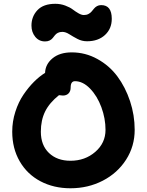

<svg xmlns="http://www.w3.org/2000/svg" viewBox="-20 -1030 780 1019"><path d="M219.2 -810.1Q187 -810.1 167 -834.7Q147 -859.4 147 -894Q147 -942.4 178.7 -976.1Q210.4 -1009.8 273.9 -1009.8Q301.3 -1009.8 326.2 -1000.5Q351.1 -991.2 365.7 -980Q380.4 -968.8 396.5 -959.5Q412.6 -950.2 424.8 -950.2Q439 -950.2 449.2 -955.6Q459.5 -960.9 466.1 -968.8Q472.7 -976.6 479 -984.4Q485.4 -992.2 494.9 -997.6Q504.4 -1002.9 517.1 -1002.9Q573.2 -1002.9 573.2 -930.2Q573.2 -877.4 537.1 -844.2Q501 -811 441.9 -811Q414.6 -811 390.9 -823.5Q367.2 -835.9 347.7 -848.4Q328.1 -860.8 311 -860.8Q296.9 -860.8 287.1 -855.7Q277.3 -850.6 271.5 -843Q265.6 -835.4 259.5 -827.9Q253.4 -820.3 243.4 -815.2Q233.4 -810.1 219.2 -810.1ZM354 -30.8Q265.1 -30.8 194.8 -67.9Q124.5 -105 84.7 -173.6Q44.9 -242.2 44.9 -331.1Q44.9 -385.3 61.5 -437Q78.1 -488.8 104.7 -527.8Q131.3 -566.9 160.4 -595.9Q189.5 -625 219.2 -643.1Q220.7 -689 258.8 -720.5Q296.9 -752 360.8 -752Q433.1 -752 496.6 -717Q560.1 -682.1 602.8 -624.8Q645.5 -567.4 670.2 -493.2Q694.8 -418.9 694.8 -340.8Q694.8 -253.9 649.2 -182.6Q603.5 -111.3 525.4 -71Q447.3 -30.8 354 -30.8ZM196.8 -331.1Q196.8 -259.3 240 -218Q283.2 -176.8 354 -176.8Q431.2 -176.8 485.6 -223.9Q540 -271 540 -340.8Q540 -400.9 518.1 -460.7Q496.1 -520.5 458 -559.8Q419.9 -599.1 377.9 -599.1Q355 -599.1 355 -565.9Q355 -545.4 343.8 -534.2Q332.5 -522.9 314 -522.9Q306.6 -522.9 293 -524.9Q242.2 -484.4 219.5 -438.2Q196.8 -392.1 196.8 -331.1Z"/></svg>

Font: Shantell Sans Bouncy
Style: Bold
Weight: 700
Designer: Stephen Nixon, Anya Danilova, Shantell Martin
Foundry: Arrow Type
Version: Version 1.006;[9816181b4]